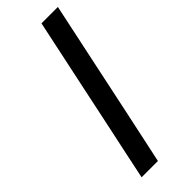

<svg xmlns="http://www.w3.org/2000/svg" viewBox="-239 -737 762 762"><g transform="rotate(-45 142.0 -356.5)"><path d="M41.5 0Q54 -59.5 65.5 -114.2Q77 -169 91.5 -236L141.5 -472.5Q156 -541 168 -597.2Q180 -653.5 192.5 -713H284.5Q272 -653.5 260 -597.2Q248 -541 233.5 -472.5L183.5 -236Q169 -169 157.5 -114.2Q146 -59.5 133 0Z"/></g></svg>

Font: Commissioner
Style: Italic
Weight: 400
Italic angle: -12°
Designer: Kostas Bartsokas
Foundry: Kostas Bartsokas
Version: Version 1.000; ttfautohint (v1.8.3)